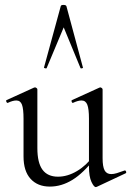

<svg xmlns="http://www.w3.org/2000/svg" viewBox="-20 -750 533 780"><path d="M182.4 8Q133 8 104.3 -23.4Q75.6 -54.8 75.6 -114.6V-268Q75.6 -307.4 69.3 -324.6Q63 -341.8 46.2 -341.8Q32 -341.8 12.4 -332.4Q8.4 -330.6 5.9 -336.6Q3.4 -342.6 7.2 -343.6L118 -394Q120.2 -395 122.2 -395Q124.8 -395 128.3 -392.5Q131.8 -390 131.8 -386.8V-148.2Q131.8 -88.6 152.7 -60.4Q173.6 -32.2 215.6 -32.2Q254.2 -32.2 292.8 -55.1Q331.4 -78 359.6 -117.4L364.8 -106.2Q318.8 -46.8 274.4 -19.4Q230 8 182.4 8ZM396.8 -386.8V-107.2Q396.8 -73.2 404.9 -58Q413 -42.8 432 -42.8Q442.2 -42.8 454.7 -46.6Q467.2 -50.4 485 -57Q489.8 -59 492 -53.5Q494.2 -48 490.4 -46L373.2 9Q371.2 10 369 10Q361.4 10 351.4 -11.4Q341.4 -32.8 341.4 -73.2V-268Q341.4 -307.4 334.7 -324.6Q328 -341.8 311.2 -341.8Q297 -341.8 277.2 -332.4Q273.4 -330.6 271.3 -336.6Q269.2 -342.6 273 -343.6L383.8 -394Q385.8 -395 387.2 -395Q389.8 -395 393.3 -392.5Q396.8 -390 396.8 -386.8ZM316.8 -476Q318.8 -474 313.4 -472.5Q308 -471 306.8 -474L238.8 -638.8L169.8 -474Q168.8 -471 163.3 -472.5Q157.8 -474 158.8 -476L226.8 -725Q227.8 -730 237.8 -730Q247.8 -730 249.8 -725Z"/></svg>

Font: Cormorant Infant Light
Style: Regular
Weight: 300
Designer: Christian Thalmann (Catharsis Fonts)
Foundry: Catharsis Fonts
Version: Version 4.001